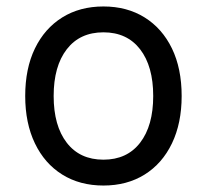

<svg xmlns="http://www.w3.org/2000/svg" viewBox="-20 -562 640 594"><path d="M300 12Q227 12 172.5 -22Q118 -56 88 -118.5Q58 -181 58 -265Q58 -350 88 -412Q118 -474 172.5 -508Q227 -542 300 -542Q373 -542 427.5 -508Q482 -474 512 -412Q542 -350 542 -265Q542 -181 512 -118.5Q482 -56 427.5 -22Q373 12 300 12ZM300 -68Q373 -68 413.5 -120.5Q454 -173 454 -265Q454 -357 413.5 -409.5Q373 -462 300 -462Q227 -462 186.5 -409.5Q146 -357 146 -265Q146 -173 186.5 -120.5Q227 -68 300 -68Z"/></svg>

Font: Geist Mono
Style: Regular
Weight: 400
Monospace: yes
Designer: Basement.studio, Andrés Briganti, Mateo Zaragoza
Foundry: Basement.studio, Vercel, Andrés Briganti, Guido Ferreyra, Mateo Zaragoza
Version: Version 1.500; ttfautohint (v1.8.4.7-5d5b)